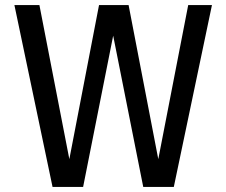

<svg xmlns="http://www.w3.org/2000/svg" viewBox="-20 -740 896 760"><path d="M188 0 37 -720H136L264 -61H245L372 -720H489L616 -61H597L725 -720H819L668 0H547L419 -644H437L309 0Z"/></svg>

Font: Instrument Sans SemiCondensed Medium
Style: Regular
Weight: 500
Width: 4
Designer: Rodrigo Fuenzalida
Foundry: fragTYPE
Version: Version 1.000;gftools[0.9.28]